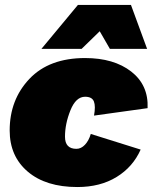

<svg xmlns="http://www.w3.org/2000/svg" viewBox="-20 -744 619 774"><path d="M147 -547 294 -724H508L573 -547H423L382 -618L309 -547ZM292 10Q165 10 92 -52Q19 -114 19 -218Q19 -342 98.5 -426Q178 -510 323 -510Q439 -510 509 -455.5Q579 -401 575 -308L359 -278Q366 -316 358.5 -335Q351 -354 323 -354Q286 -354 264 -299.5Q242 -245 242 -193Q242 -144 288 -144Q307 -144 322.5 -160.5Q338 -177 346 -204L547 -141Q516 -71 450 -30.5Q384 10 292 10Z"/></svg>

Font: Elaine Sans Black
Style: Italic
Weight: 900
Italic angle: -13°
Designer: Wei Huang
Foundry: Wei Huang
Version: Version 2.001;December 24, 2019;FontCreator 12.0.0.2547 64-b